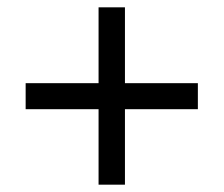

<svg xmlns="http://www.w3.org/2000/svg" viewBox="-20 -615 612 524"><path d="M321 -388H520V-317H321V-111H249V-317H50V-388H249V-595H321Z"/></svg>

Font: Noto Sans Symbols
Style: Regular
Weight: 400
Designer: Monotype Design Team
Foundry: Monotype Imaging Inc.
Version: Version 2.002